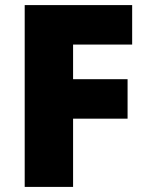

<svg xmlns="http://www.w3.org/2000/svg" viewBox="-20 -734 579 754"><path d="M267 0V-268H481V-423H267V-559H499V-714H77V0Z"/></svg>

Font: Noto Sans Arabic UI Bk
Style: Regular
Weight: 900
Designer: Monotype Design Team, Nadine Chahine and Nizar Qandah
Foundry: Monotype Imaging Inc.
Version: Version 2.010